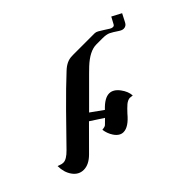

<svg xmlns="http://www.w3.org/2000/svg" viewBox="-266 -1036 1166 1166"><g transform="rotate(45 317.5 -453.0)"><path d="M472.7 -612.8Q470.2 -598.1 470.2 -590.1Q470.2 -582 474.6 -572.3Q479 -562.5 486.8 -553Q494.6 -543.5 505.1 -533.4Q515.6 -523.4 527.8 -511.7Q590.8 -459.5 590.8 -415.5Q590.8 -383.3 555.2 -359.4Q525.9 -339.8 489.7 -335Q487.8 -357.4 481 -365.5Q474.1 -373.5 467 -379.9Q460 -386.2 449.7 -397.5L395.5 -314L538.1 -171.9Q582 -127.9 582 -83Q582 -40 543 -12.7Q505.9 13.2 453.1 13.2Q454.6 6.3 459 -3.7Q463.4 -13.7 463.4 -26.9Q463.4 -54.2 423.3 -93.3Q206.5 -304.2 158.2 -355Q101.1 -415 82.5 -434.6Q42.5 -476.6 42.5 -520.5L42 -532.7V-716.3Q42 -727.5 49.1 -739.7Q56.2 -752 68.6 -771.5Q81.1 -791 87.6 -801.3Q94.2 -811.5 94.2 -821.3Q94.2 -831.1 85 -835.9L41.5 -859.4L73.7 -920.4L125 -894Q147.5 -883.3 147.5 -860.4Q147.5 -847.7 136.7 -831.1Q113.8 -797.4 105.5 -779.5Q97.2 -761.7 97.2 -729V-675.3Q97.2 -618.7 160.6 -550.8Q177.2 -532.7 192.4 -518.1L358.4 -352.1L415 -431.2Q362.3 -480.5 362.3 -520.5Q362.3 -555.7 401.4 -584.5Q437 -610.8 472.7 -612.8Z"/></g></svg>

Font: Cardo-Italic
Style: Italic
Weight: 400
Italic angle: -12°
Designer: David J. Perry
Foundry: David J. Perry
Version: Version 0.991